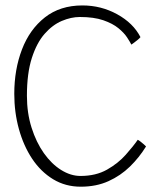

<svg xmlns="http://www.w3.org/2000/svg" viewBox="-20 -683 608 706"><path d="M517 -144.5Q492 -104 457.8 -70.5Q423.5 -37 378.8 -16.8Q334 3.5 277 3.5Q220.5 3.5 175.2 -24Q130 -51.5 98.2 -99.2Q66.5 -147 49.5 -208.5Q32.5 -270 32.5 -338Q32.5 -427.5 60.8 -501.2Q89 -575 145 -619Q201 -663 283 -663Q352 -663 411 -630.5Q470 -598 496.5 -546.5Q494 -543 487.5 -537.5Q481 -532 474.2 -527Q467.5 -522 463 -519Q458 -529 447 -545.8Q436 -562.5 415.2 -579.5Q394.5 -596.5 360 -608.5Q325.5 -620.5 273.5 -620.5Q241.5 -620.5 207.2 -606Q173 -591.5 144 -558.5Q115 -525.5 97 -469.5Q79 -413.5 79 -331Q79 -267.5 96 -213.8Q113 -160 141.2 -120Q169.5 -80 204.8 -58Q240 -36 276 -36Q332.5 -36 373.5 -59.2Q414.5 -82.5 442.2 -113.8Q470 -145 486.5 -169Q490 -167.5 496.5 -162.5Q503 -157.5 509 -152.2Q515 -147 517 -144.5Z"/></svg>

Font: Grandstander Thin Thin
Style: Regular
Weight: 250
Version: Version 1.200